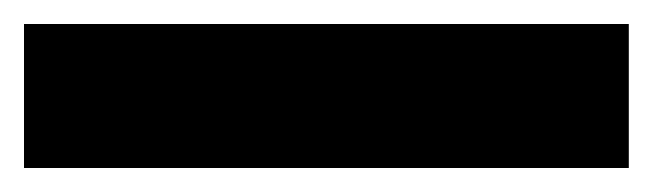

<svg xmlns="http://www.w3.org/2000/svg" viewBox="-23 -900 544 160"><path d="M501 -760H-3V-880H501Z"/></svg>

Font: Noto Sans Myanmar SemiCondensed Black
Style: Regular
Weight: 900
Width: 4
Designer: Monotype Design Team
Foundry: Monotype Imaging Inc.
Version: Version 2.107; ttfautohint (v1.8.4.7-5d5b)